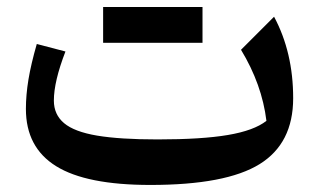

<svg xmlns="http://www.w3.org/2000/svg" viewBox="-20 -522 914 550"><path d="M743.2 -175.8Q730.5 -280.3 670.4 -379.4L765.1 -474.1Q819.8 -372.1 819.8 -240.7Q819.8 -111.3 723.6 -51.8Q627.4 7.8 410.6 7.8Q227.5 7.8 140.9 -45.9Q54.2 -99.6 54.2 -210Q54.2 -250 61.5 -294.2Q68.8 -338.4 85.4 -396L167.5 -374.5Q134.3 -288.6 134.3 -233.9Q134.3 -193.8 163.6 -169.2Q192.9 -144.5 258.3 -133.5Q323.7 -122.6 431.2 -122.6Q558.1 -122.6 632.8 -135.3Q707.5 -147.9 743.2 -175.8ZM275.4 -399.4V-502H560.1V-399.4Z"/></svg>

Font: Pinar-DS3-FD SemiBold
Style: Regular
Weight: 600
Designer: Amin Abedi
Version: Version 3.000